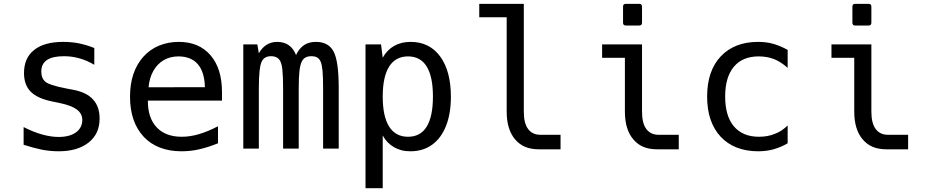

<svg xmlns="http://www.w3.org/2000/svg" viewBox="-20 -780 4856 1008"><path d="M445.3 -31.7Q502.9 -77.1 502.9 -157.7Q502.9 -220.2 468.8 -257.3Q436 -294.4 367.2 -308.1L331.1 -314.9Q280.3 -324.7 256.8 -333Q230.5 -340.8 219.2 -350.1Q208 -358.9 202.4 -372.8Q196.8 -386.7 196.8 -404.3Q196.8 -445.3 227.1 -465.3Q256.8 -484.9 315.9 -484.9Q357.9 -484.9 397.5 -473.6Q436 -462.9 475.1 -439.9V-527.8Q438 -543 395.5 -552.2Q356 -560.1 312 -560.1Q211.9 -560.1 159.2 -517.6Q106 -475.6 106 -396.5Q106 -334 141.6 -298.3Q177.2 -262.7 254.9 -247.1L288.6 -240.2L292.5 -239.3Q354.5 -226.6 383.3 -205.1Q412.1 -183.6 412.1 -149.9Q412.1 -131.3 404.1 -114.5Q396 -97.7 379.4 -85.4Q346.2 -61 287.1 -61Q247.6 -61 200.2 -74.2Q177.7 -80.6 155.5 -89.4Q133.3 -98.1 104 -112.8V-20Q153.3 -3.9 200.2 5.9Q243.2 14.2 288.1 14.2Q387.2 14.2 445.3 -31.7Z M1025.9 3.9Q1074.2 -7.3 1124.5 -27.8V-117.2Q1071.3 -89.4 1024.7 -75.7Q978 -62 934.1 -62Q849.6 -62 803.2 -110.8Q756.3 -160.2 756.3 -249V-252H1145.5V-295.9Q1145.5 -419.9 1085.4 -489.7Q1024.9 -560.1 918.9 -560.1Q862.8 -560.1 815.2 -540.5Q767.6 -521 732.4 -481.9Q662.6 -403.3 662.6 -272.5Q662.6 -139.2 734.4 -62Q769.5 -24.4 819.6 -5.1Q869.6 14.2 932.6 14.2Q981.9 14.2 1025.9 3.9ZM917 -483.9Q949.2 -483.9 975.1 -473.6Q1001 -463.4 1018.6 -442.9Q1053.7 -402.3 1055.7 -322.3L759.8 -321.8Q764.6 -372.1 785.4 -408.4Q806.2 -444.8 839.8 -464.4Q873.5 -483.9 917 -483.9Z M1338.9 0V-313Q1338.9 -373 1342.8 -409.2Q1346.2 -439 1353.5 -455.6Q1366.7 -484.9 1402.8 -484.9Q1439 -484.9 1452.1 -457.5Q1459.5 -442.4 1462.4 -414.6Q1466.3 -379.4 1466.3 -313V0H1548.3V-313Q1548.3 -373.5 1551.8 -404.8Q1555.7 -438.5 1563.5 -455.1Q1570.8 -470.7 1583.3 -477.8Q1595.7 -484.9 1614.7 -484.9Q1634.3 -484.9 1645.8 -477.8Q1657.2 -470.7 1663.1 -457Q1669.9 -442.4 1673.3 -408.7Q1676.3 -373.5 1676.3 -313V0H1758.3V-316.9Q1758.3 -459 1731.4 -509.3Q1705.1 -560.1 1638.2 -560.1Q1602.1 -560.1 1576.7 -543.5Q1551.3 -526.9 1534.2 -491.2Q1520 -526.4 1495.4 -543.2Q1470.7 -560.1 1434.6 -560.1Q1403.8 -560.1 1379.4 -544.7Q1355 -529.3 1338.9 -500L1331.1 -546.9H1257.3V0Z M1989.3 208V-68.8Q2010.7 -29.3 2048.3 -7.3Q2067.4 3.4 2087.9 8.8Q2108.4 14.2 2135.3 14.2Q2200.7 14.2 2248.3 -20Q2295.9 -54.2 2321.5 -118.7Q2347.2 -183.1 2347.2 -272Q2347.2 -406.7 2291 -483.4Q2234.9 -560.1 2135.7 -560.1Q2086.4 -560.1 2049.3 -539.1Q2012.2 -518.1 1989.3 -477.1L1980.5 -546.9H1898.9V208ZM1989.3 -272.9Q1989.3 -377 2022.9 -430.4Q2056.6 -483.9 2122.1 -483.9Q2187.5 -483.9 2220.2 -430.7Q2252.9 -377.4 2252.9 -272.9Q2252.9 -168.5 2220.2 -115.2Q2187.5 -62 2122.1 -62Q2056.6 -62 2022.9 -115.5Q1989.3 -168.9 1989.3 -272.9Z M2922.9 3.9V-72.3H2817.9Q2774.9 -72.3 2752.4 -103Q2730 -132.8 2730 -194.3V-759.8H2496.1V-689.5H2640.1V-194.3Q2640.1 -99.6 2684.6 -47.9Q2707.5 -21 2738.3 -8.5Q2769 3.9 2809.1 3.9Z M3350.6 -660.6V-745.1Q3350.6 -759.8 3335.9 -759.8H3265.6Q3251 -759.8 3251 -745.1V-660.6Q3251 -646 3265.6 -646H3335.9Q3350.6 -646 3350.6 -660.6ZM3543.5 -72.3H3438.5Q3395.5 -72.3 3373 -103Q3350.6 -132.8 3350.6 -194.3V-546.9H3141.1V-476.6H3260.7V-194.3Q3260.7 -99.6 3305.2 -47.9Q3328.1 -21 3358.9 -8.5Q3389.6 3.9 3429.7 3.9H3543.5Z M4041 3.9Q4083 -8.3 4115.2 -27.8V-121.1Q4099.1 -106 4083.3 -95.2Q4067.4 -84.5 4046.4 -76.7Q4010.3 -62 3964.4 -62Q3878.9 -62 3832.5 -117.2Q3787.1 -171.4 3787.1 -273.4Q3787.1 -374.5 3832.5 -429.2Q3877.9 -483.9 3962.9 -483.9Q4006.8 -483.9 4043.9 -469.7Q4078.1 -456.5 4115.2 -423.8V-518.1Q4075.2 -540 4039.6 -549.8Q4004.9 -560.1 3960.4 -560.1Q3836.4 -560.1 3764.2 -484.4Q3692.4 -408.2 3692.4 -272.9Q3692.4 -138.7 3763.7 -62Q3798.8 -24.4 3848.6 -5.1Q3898.4 14.2 3960 14.2Q4003.9 14.2 4041 3.9Z M4554.7 -660.6V-745.1Q4554.7 -759.8 4540 -759.8H4469.7Q4455.1 -759.8 4455.1 -745.1V-660.6Q4455.1 -646 4469.7 -646H4540Q4554.7 -646 4554.7 -660.6ZM4747.6 -72.3H4642.6Q4599.6 -72.3 4577.1 -103Q4554.7 -132.8 4554.7 -194.3V-546.9H4345.2V-476.6H4464.8V-194.3Q4464.8 -99.6 4509.3 -47.9Q4532.2 -21 4563 -8.5Q4593.8 3.9 4633.8 3.9H4747.6Z"/></svg>

Font: Hack Dev
Style: Regular
Weight: 400
Designer: Christopher Simpkins
Foundry: Christopher Simpkins
Version: Version 2.0315